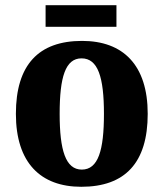

<svg xmlns="http://www.w3.org/2000/svg" viewBox="-20 -707 628 737"><path d="M155 -604H427V-687H155ZM292 10C460 10 547 -82 547 -270C547 -458 452 -550 295 -550C128 -550 41 -458 41 -270C41 -82 136 10 292 10ZM294 -56C232 -56 209 -130 209 -270C209 -411 231 -483 293 -483C356 -483 379 -411 379 -270C379 -130 357 -56 294 -56Z"/></svg>

Font: Noto Serif Lao SemiCondensed ExtraBold
Style: Regular
Weight: 800
Width: 4
Designer: Monotype Design Team
Foundry: Monotype Imaging Inc.
Version: Version 2.003